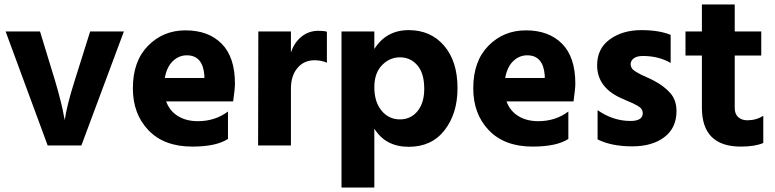

<svg xmlns="http://www.w3.org/2000/svg" viewBox="-20 -647 3445 854"><path d="M192 0 5 -507H158L224 -291Q239 -241 250 -196.5Q261 -152 264 -132L268 -113Q277 -178 313 -291L381 -507H531L342 0Z M889 -300V-312Q882 -401 811 -401Q776 -401 749 -375.5Q722 -350 713 -300ZM994 -151V-29Q942 5 835 5Q710 5 640.5 -67.5Q571 -140 571 -254Q571 -375 638.5 -443.5Q706 -512 805 -512Q907 -512 966 -452.5Q1025 -393 1025 -275Q1025 -252 1017 -196H719Q734 -154 771 -131Q808 -108 860 -108Q937 -108 994 -151Z M1274 -507V-413Q1288 -457 1320.5 -483.5Q1353 -510 1396 -510Q1420 -510 1434 -506V-368Q1410 -379 1379 -379Q1332 -379 1303 -344.5Q1274 -310 1274 -253V0H1128L1129 -507Z M1759 -116Q1807 -116 1837 -152.5Q1867 -189 1867 -252Q1867 -321 1836.5 -356.5Q1806 -392 1759 -392Q1713 -392 1679 -357Q1645 -322 1645 -259Q1645 -194 1677 -155Q1709 -116 1759 -116ZM1645 -507V-429Q1698 -513 1798 -513Q1896 -513 1955.5 -443.5Q2015 -374 2015 -255Q2015 -142 1957.5 -68Q1900 6 1798 6Q1695 6 1645 -75V187H1499V-507Z M2403 -300V-312Q2396 -401 2325 -401Q2290 -401 2263 -375.5Q2236 -350 2227 -300ZM2508 -151V-29Q2456 5 2349 5Q2224 5 2154.5 -67.5Q2085 -140 2085 -254Q2085 -375 2152.5 -443.5Q2220 -512 2319 -512Q2421 -512 2480 -452.5Q2539 -393 2539 -275Q2539 -252 2531 -196H2233Q2248 -154 2285 -131Q2322 -108 2374 -108Q2451 -108 2508 -151Z M2963 -492V-367Q2910 -398 2839 -398Q2813 -398 2799 -387.5Q2785 -377 2785 -361Q2785 -352 2790 -344Q2795 -336 2806.5 -329Q2818 -322 2828.5 -316.5Q2839 -311 2857.5 -303Q2876 -295 2887 -289Q2933 -265 2961 -233.5Q2989 -202 2989 -153Q2989 -78 2935 -37Q2881 4 2792 4Q2700 4 2638 -27V-157Q2707 -109 2784 -109Q2839 -109 2839 -144Q2839 -153 2834 -161Q2829 -169 2817 -176Q2805 -183 2795 -187.5Q2785 -192 2766 -200Q2747 -208 2737 -213Q2636 -261 2636 -357Q2636 -431 2692.5 -472Q2749 -513 2833 -513Q2911 -513 2963 -492Z M3248 -400V-167Q3248 -140 3263.5 -126Q3279 -112 3304 -112Q3344 -112 3375 -132V-11Q3338 5 3275 5Q3102 5 3102 -168V-400H3029V-507H3102V-627H3248V-507H3366V-400Z"/></svg>

Font: Hind Bold
Style: Regular
Weight: 700
Designer: Manushi Parikh, Satya Rajpurohit
Foundry: Indian Type Foundry
Version: Version 1.201;PS 1.0;hotconv 1.0.78;makeotf.lib2.5.61930; tt